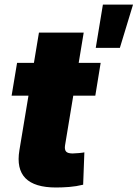

<svg xmlns="http://www.w3.org/2000/svg" viewBox="-20 -814 602 840"><path d="M420.4 -539.1 397 -395.5H30.8L54.7 -539.1ZM150.4 -671.4H346.2L264.6 -178.2Q261.7 -159.7 269 -151.1Q276.4 -142.6 297.9 -142.6Q307.6 -142.6 325.4 -144.3Q343.3 -146 349.1 -147.5L343.8 -5.9Q313.5 1.5 283.2 3.9Q252.9 6.3 225.1 6.3Q131.3 6.3 91.3 -34.4Q51.3 -75.2 64.9 -156.7ZM398.9 -604.5 430.2 -793.9H562L504.4 -604.5Z"/></svg>

Font: Inter 18pt Black
Style: Italic
Weight: 900
Italic angle: -9.3988°
Designer: Rasmus Andersson
Foundry: rsms
Version: Version 4.001;git-66647c0bb